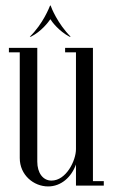

<svg xmlns="http://www.w3.org/2000/svg" viewBox="-20 -667 405 690"><path d="M91 -535C130 -555 154 -588 161 -598C167 -588 192 -555 230 -535H234C187 -582 164 -640 162 -647H160C157 -640 135 -582 87 -535ZM353 -16H314V-495H214V-479H253V-131C253 -90 218 -18 165 -18C134 -18 114 -46 114 -86V-495H12V-479H51V-99C51 -38 101 3 153 3C200 3 237 -31 253 -76V0H353Z"/></svg>

Font: Emberly
Style: Regular
Weight: 400
Designer: Rajesh Rajput
Foundry: Rajesh Rajput
Version: Version 1.000